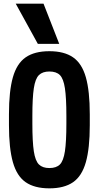

<svg xmlns="http://www.w3.org/2000/svg" viewBox="-20 -1020 540 1050"><path d="M250 10Q169 10 120.5 -23.5Q72 -57 50.5 -133Q29 -209 29 -335V-395Q29 -522 50.5 -597.5Q72 -673 120.5 -706.5Q169 -740 250 -740Q331 -740 379.5 -706.5Q428 -673 449.5 -597.5Q471 -522 471 -395V-335Q471 -209 449.5 -133Q428 -57 379.5 -23.5Q331 10 250 10ZM250 -101Q288 -101 307.5 -120.5Q327 -140 335 -192.5Q343 -245 343 -344V-386Q343 -485 335 -537.5Q327 -590 307.5 -609.5Q288 -629 250 -629Q213 -629 193 -609.5Q173 -590 165 -537.5Q157 -485 157 -386V-344Q157 -245 165 -192.5Q173 -140 193 -120.5Q213 -101 250 -101ZM187 -780 66 -1000H218L304 -780Z"/></svg>

Font: M PLUS Code Latin SemiBold
Style: Regular
Weight: 600
Designer: Coji Morishita
Foundry: UNDERFOREST DESIGN
Version: Version 1.002; ttfautohint (v1.8.3)